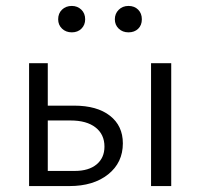

<svg xmlns="http://www.w3.org/2000/svg" viewBox="-20 -627 675 647"><path d="M394 -144Q394 -79 344.5 -39.5Q295 0 214 0H78V-414H141V-271H230Q307 -271 350.5 -237Q394 -203 394 -144ZM332 -133Q332 -174 302 -197.5Q272 -221 218 -221H141V-51H232Q279 -51 305.5 -73Q332 -95 332 -133ZM489 -414H557V0H489ZM176 -562Q176 -582 189 -594.5Q202 -607 222 -607Q241 -607 254 -594.5Q267 -582 267 -562Q267 -543 254.5 -530.5Q242 -518 222 -518Q202 -518 189 -530.5Q176 -543 176 -562ZM367 -562Q367 -581 380 -594Q393 -607 413 -607Q433 -607 445.5 -594.5Q458 -582 458 -562Q458 -542 445.5 -530Q433 -518 413 -518Q393 -518 380 -530.5Q367 -543 367 -562Z"/></svg>

Font: Ysabeau
Style: Regular
Weight: 400
Designer: Christian Thalmann (Catharsis Fonts)
Version: Version 0.003